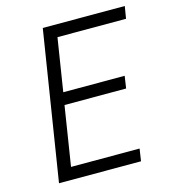

<svg xmlns="http://www.w3.org/2000/svg" viewBox="-109 -820 817 909"><g transform="rotate(-15 300.0 -365.0)"><path d="M68 0H470L479 -60H143L189 -351H491L500 -411H199L240 -670H576L586 -730H184Z"/></g></svg>

Font: JetBrains Mono ExtraLight
Style: Italic
Weight: 240
Italic angle: -9°
Monospace: yes
Designer: Philipp Nurullin, Konstantin Bulenkov
Foundry: JetBrains
Version: Version 2.305